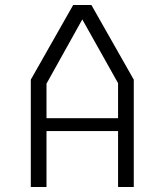

<svg xmlns="http://www.w3.org/2000/svg" viewBox="-20 -750 660 770"><path d="M103.5 -430.5 273.5 -730H346.5L516.5 -430.5V0H453.5V-416.5L300 -690H320L166.5 -414.5V0H103.5ZM143 -276H474.5V-224.5H143Z"/></svg>

Font: Monaspace Krypton Var ExLight
Style: Regular
Weight: 200
Designer: Riley Cran and the Lettermatic Team
Version: Version 1.200 (Monaspace Krypton Var)